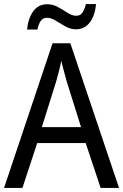

<svg xmlns="http://www.w3.org/2000/svg" viewBox="-20 -930 610 950"><path d="M478 0 404 -222H164L91 0H0L240 -716H328L569 0ZM311 -524Q308 -535 302.5 -555Q297 -575 291.5 -595.5Q286 -616 283 -629Q278 -601 270.5 -573Q263 -545 257 -524L187 -301H381ZM114 -784Q119 -838 144 -873.5Q169 -909 214 -909Q242 -909 267 -895Q292 -881 314.5 -866.5Q337 -852 357 -852Q377 -852 387.5 -867Q398 -882 405 -910H455Q450 -852 424 -818.5Q398 -785 356 -785Q329 -785 304 -799Q279 -813 256 -827.5Q233 -842 213 -842Q193 -842 182 -827Q171 -812 165 -784Z"/></svg>

Font: Noto Sans Kannada SemiCondensed
Style: Regular
Weight: 400
Width: 4
Designer: Jelle Bosma - Monotype Design Team
Foundry: Monotype Imaging Inc.
Version: Version 2.005; ttfautohint (v1.8.4.7-5d5b)